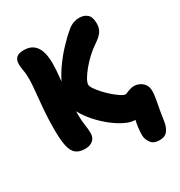

<svg xmlns="http://www.w3.org/2000/svg" viewBox="-208 -855 1118 1194"><g transform="rotate(-30 351.5 -258.0)"><path d="M590 197Q549 197 530 172Q511 147 510 119Q509 95 513.5 59.5Q518 24 528 -11L571 -16Q567 -4 557.5 4Q548 12 518 12Q488 12 447.5 -8Q407 -28 365.5 -61Q324 -94 288.5 -134.5Q253 -175 231 -216Q209 -257 209 -292Q209 -342 230.5 -395Q252 -448 287.5 -500Q323 -552 366 -598.5Q409 -645 451 -680Q472 -698 493.5 -705.5Q515 -713 535 -713Q570 -713 592 -694Q614 -675 614 -627Q614 -595 598 -571Q582 -547 542 -521Q512 -501 482.5 -473.5Q453 -446 429.5 -417.5Q406 -389 391.5 -364Q377 -339 377 -324Q377 -312 391 -291.5Q405 -271 426.5 -247.5Q448 -224 472 -203.5Q496 -183 516.5 -169.5Q537 -156 549 -156Q553 -156 559.5 -159Q566 -162 575 -165.5Q584 -169 595.5 -172Q607 -175 620 -175Q638 -175 657.5 -166Q677 -157 690 -138.5Q703 -120 703 -92Q703 -75 700 -53.5Q697 -32 692 -6.5Q687 19 682 47Q677 75 673 106Q668 145 649.5 171Q631 197 590 197ZM163 12Q121 12 97.5 -7Q74 -26 64.5 -70Q55 -114 55 -187Q55 -263 60.5 -330.5Q66 -398 71.5 -451Q77 -504 77 -537Q77 -568 74.5 -587Q72 -606 69.5 -620.5Q67 -635 67 -650Q67 -679 82.5 -695Q98 -711 137 -711Q175 -711 198 -695.5Q221 -680 232.5 -656Q244 -632 248 -604Q252 -576 252 -552Q252 -509 246 -452Q240 -395 234.5 -329Q229 -263 229 -193Q229 -170 230.5 -151.5Q232 -133 234.5 -117.5Q237 -102 238.5 -87Q240 -72 240 -56Q240 -24 219 -6Q198 12 163 12Z"/></g></svg>

Font: Shantell Sans ExtraBold
Style: Regular
Weight: 800
Designer: Stephen Nixon, Anya Danilova, Shantell Martin
Foundry: Arrow Type
Version: Version 1.011;[c5ecc13dd]